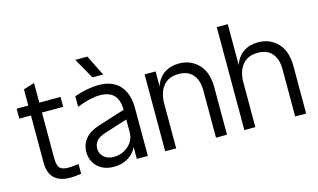

<svg xmlns="http://www.w3.org/2000/svg" viewBox="-93 -1062 2241 1351"><g transform="rotate(-15 1028.0 -386.5)"><path d="M275.9 6.8Q120.1 6.8 120.1 -145V-487.8H35.2V-560.1H120.1V-678.2L200.2 -703.1V-560.1H355V-487.8H200.2V-158.2Q200.2 -102.1 218 -83.5Q235.8 -64.9 280.8 -64.9Q316.4 -64.9 355 -71.8V0Q306.2 6.8 275.9 6.8Z M607.4 -634.8 522.5 -785.2H610.8L685.5 -634.8ZM429.7 -138.2Q429.7 -193.8 464.1 -234.6Q498.5 -275.4 564.5 -295.9L760.7 -357.9Q758.8 -433.1 724.6 -466.6Q690.4 -500 622.6 -500Q556.2 -500 456.5 -460.9V-538.1Q557.6 -571.8 632.8 -571.8Q736.3 -571.8 788.6 -512.2Q840.8 -452.6 840.8 -350.1V0H760.7V-85.9Q738.3 -40 694.1 -13.9Q649.9 12.2 592.8 12.2Q518.1 12.2 473.9 -30.5Q429.7 -73.2 429.7 -138.2ZM509.8 -142.1Q509.8 -104.5 537.4 -79.8Q564.9 -55.2 609.9 -55.2Q668.9 -55.2 714.8 -94.7Q760.7 -134.3 760.7 -194.8V-287.1L589.8 -232.9Q509.8 -207 509.8 -142.1Z M967.3 -560.1H1047.4V-451.2Q1066.9 -510.7 1112.1 -541.3Q1157.2 -571.8 1219.2 -571.8Q1304.7 -571.8 1361.1 -513.7Q1417.5 -455.6 1417.5 -345.2V0H1337.4V-345.2Q1337.4 -417 1302.2 -459Q1267.1 -501 1198.2 -501Q1124 -501 1085.7 -452.9Q1047.4 -404.8 1047.4 -325.2V0H967.3Z M1914.1 -345.2Q1914.1 -417 1878.9 -459Q1843.8 -501 1774.9 -501Q1700.7 -501 1662.4 -452.9Q1624 -404.8 1624 -325.2V0H1543.9V-750H1624V-451.2Q1643.6 -510.7 1688.7 -541.3Q1733.9 -571.8 1795.9 -571.8Q1881.3 -571.8 1937.7 -513.7Q1994.1 -455.6 1994.1 -345.2V0H1914.1Z"/></g></svg>

Font: TASA Explorer
Style: Regular
Weight: 400
Designer: Weizhong Zhang
Foundry: Local Remote
Version: Version 1.000;Glyphs 3.1.2 (3151)